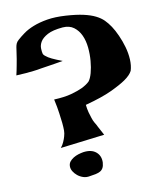

<svg xmlns="http://www.w3.org/2000/svg" viewBox="-79 -755 667 817"><g transform="rotate(-10 254.0 -346.5)"><path d="M214.8 -504.9Q197.3 -502 179.7 -499Q162.1 -496.1 148.4 -494.1Q131.8 -491.2 117.2 -489.3Q102.5 -486.3 85 -484.4Q70.3 -482.4 50.8 -481Q31.2 -479.5 9.8 -478.5Q11.7 -486.3 14.2 -498Q16.6 -509.8 18.6 -520.5Q21.5 -533.2 23.4 -546.9Q26.4 -564.5 27.8 -576.2Q29.3 -587.9 30.8 -596.7Q32.2 -605.5 35.2 -612.3Q38.1 -619.1 45.9 -626Q57.6 -636.7 75.7 -649.9Q93.8 -663.1 119.6 -673.3Q145.5 -683.6 180.2 -689.5Q214.8 -695.3 260.7 -692.4Q306.6 -689.5 336.9 -682.6Q367.2 -675.8 387.7 -665.5Q408.2 -655.3 421.4 -642.1Q434.6 -628.9 446.3 -611.3Q458 -593.8 469.2 -568.8Q480.5 -543.9 488.3 -516.6Q496.1 -489.3 497.6 -461.9Q499 -434.6 492.2 -413.1Q483.4 -395.5 458 -377.9Q435.5 -362.3 394 -342.8Q352.5 -323.2 279.3 -303.7Q281.2 -285.2 285.2 -270.5Q289.1 -255.9 293 -245.1Q296.9 -232.4 302.7 -222.7Q308.6 -213.9 313.5 -203.1Q318.4 -194.3 323.7 -184.1Q329.1 -173.8 334 -165L142.6 -141.6Q151.4 -152.3 156.7 -164.6Q162.1 -176.8 165 -187.5Q168.9 -200.2 168.9 -212.9Q168.9 -226.6 167 -246.1Q165 -262.7 161.6 -288.6Q158.2 -314.5 150.4 -349.6Q196.3 -351.6 226.1 -359.9Q255.9 -368.2 274.4 -377Q295.9 -387.7 307.6 -399.4Q316.4 -410.2 322.8 -433.1Q329.1 -456.1 331.5 -484.4Q334 -512.7 331.1 -542.5Q328.1 -572.3 317.4 -595.7Q306.6 -619.1 287.6 -633.3Q268.6 -647.5 239.3 -645.5Q195.3 -641.6 172.9 -629.4Q150.4 -617.2 141.6 -602.5Q132.8 -587.9 133.3 -573.2Q133.8 -558.6 135.7 -551.8Q136.7 -544.9 146.5 -538.1Q154.3 -531.2 170.4 -523.4Q186.5 -515.6 214.8 -504.9ZM233.4 -107.4Q268.6 -112.3 288.6 -95.7Q308.6 -79.1 307.6 -49.8Q306.6 -35.2 301.8 -26.4Q296.9 -17.6 288.6 -13.2Q280.3 -8.8 269 -6.3Q257.8 -3.9 243.2 -2Q228.5 1 214.8 -3.4Q201.2 -7.8 190.4 -16.6Q179.7 -25.4 173.3 -36.1Q167 -46.9 167 -57.6Q167 -69.3 173.3 -77.6Q179.7 -85.9 189.9 -92.3Q200.2 -98.6 211.4 -102.1Q222.7 -105.5 233.4 -107.4Z"/></g></svg>

Font: Lakki Reddy
Style: Regular
Weight: 400
Designer: Appaji Ambarisha Darbha
Version: Version 1.0.4; ttfautohint (v1.2.42-39fb)